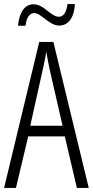

<svg xmlns="http://www.w3.org/2000/svg" viewBox="-20 -919 454 939"><path d="M68 -793H105C109 -834 126 -855 147 -855C183 -855 219 -794 270 -794C311 -794 343 -829 346 -899H310C305 -861 292 -837 268 -837C228 -837 196 -898 144 -898C99 -898 74 -856 68 -793ZM356 0H414L241 -714H172L0 0H58L118 -252H297ZM224 -574 286 -304H128L188 -574C196 -609 202 -637 206 -667C211 -637 217 -609 224 -574Z"/></svg>

Font: Noto Sans Gujarati UI ExtraCondensed Light
Style: Regular
Weight: 300
Width: 2
Designer: Jelle Bosma - Monotype Design Team, Universal Thirst
Foundry: Monotype Imaging Inc.
Version: Version 2.106